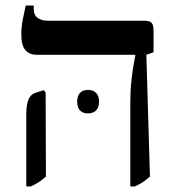

<svg xmlns="http://www.w3.org/2000/svg" viewBox="-20 -667 647 694"><path d="M451 7V-291Q451 -338 454.5 -371Q458 -404 462 -427.5Q466 -451 469 -466V-469H113Q86 -469 71.5 -486Q57 -503 57 -543Q57 -558 58.5 -571.5Q60 -585 63.5 -602.5Q67 -620 73 -647H102V-635Q102 -612 116.5 -602Q131 -592 154 -592H504Q521 -592 528 -584.5Q535 -577 535 -557V-478L509 -469L522 -29Q510 -18 497.5 -9.5Q485 -1 467 7ZM75 7V-253Q75 -289 83 -307.5Q91 -326 107 -331L138 -341L145 -332L146 -29Q134 -18 121.5 -9.5Q109 -1 91 7ZM259 -300Q259 -321 269.5 -331.5Q280 -342 298 -342Q316 -342 327 -331.5Q338 -321 338 -300Q338 -278 327 -267.5Q316 -257 298 -257Q280 -257 269.5 -267.5Q259 -278 259 -300Z"/></svg>

Font: Noto Serif Hebrew Medium
Style: Regular
Weight: 500
Version: Version 2.003